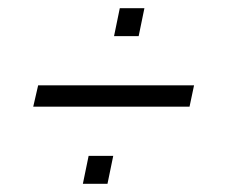

<svg xmlns="http://www.w3.org/2000/svg" viewBox="-20 -487 553 468"><path d="M258 -399 272 -467H332L318 -399ZM61 -227 73 -279H453L442 -227ZM182 -39 196 -107H256L242 -39Z"/></svg>

Font: Saira Semi Condensed Light
Style: Italic
Weight: 300
Width: 4
Italic angle: -12°
Designer: Hector Gatti with collaboration of the Omnibus-Type team
Foundry: Omnibus-Type
Version: Version 1.001; ttfautohint (v1.8)